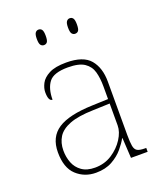

<svg xmlns="http://www.w3.org/2000/svg" viewBox="-138 -829 793 931"><g transform="rotate(-20 258.5 -364.0)"><path d="M197 10Q138 10 97 -28Q56 -66 56 -146Q56 -225 112.5 -262Q169 -299 290 -303L373 -306V-371Q373 -414 364 -446.5Q355 -479 327 -498Q299 -517 242 -517Q168 -517 143.5 -484.5Q119 -452 119 -395Q98 -395 98 -441Q98 -462 110 -485.5Q122 -509 153.5 -525.5Q185 -542 242 -542Q330 -542 365.5 -499.5Q401 -457 401 -386V-110Q401 -73 404.5 -53.5Q408 -34 420 -27Q432 -20 459 -20H466V0H380L374 -104H372Q361 -83 338.5 -56Q316 -29 281 -9.5Q246 10 197 10ZM201 -15Q250 -15 288.5 -40Q327 -65 350 -101Q373 -137 373 -170V-283L287 -280Q209 -278 165 -261Q121 -244 102.5 -214.5Q84 -185 84 -145Q84 -111 95.5 -81.5Q107 -52 133 -33.5Q159 -15 201 -15ZM332 -658Q322 -658 315.5 -666Q309 -674 309 -698Q309 -721 315.5 -729.5Q322 -738 332 -738Q343 -738 349 -729.5Q355 -721 355 -698Q355 -674 349 -666Q343 -658 332 -658ZM171 -658Q161 -658 154.5 -666Q148 -674 148 -698Q148 -721 154.5 -729.5Q161 -738 171 -738Q182 -738 188 -729.5Q194 -721 194 -698Q194 -674 188 -666Q182 -658 171 -658Z"/></g></svg>

Font: Noto Serif Tamil Thin
Style: Regular
Weight: 100
Designer: Indian Type Foundry, Tom Grace, and the Monotype Design Team
Foundry: Monotype Imaging Inc.
Version: Version 2.004; ttfautohint (v1.8.4.7-5d5b)